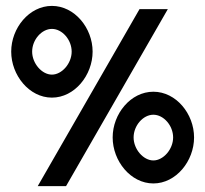

<svg xmlns="http://www.w3.org/2000/svg" viewBox="-20 -611 696 651"><path d="M18 -436C18 -356 79 -280 156 -280C233 -280 294 -356 294 -436C294 -516 233 -591 156 -591C79 -591 18 -516 18 -436ZM89 -436C89 -476 121 -513 156 -513C191 -513 223 -476 223 -436C223 -396 190 -358 156 -358C122 -358 89 -396 89 -436ZM108 20H204L549 -580H453ZM362 -145C362 -65 423 11 500 11C577 11 638 -65 638 -145C638 -225 577 -300 500 -300C423 -300 362 -225 362 -145ZM433 -145C433 -185 465 -222 500 -222C535 -222 567 -185 567 -145C567 -105 534 -67 500 -67C466 -67 433 -105 433 -145Z"/></svg>

Font: Charger Sport
Style: Bd
Weight: 700
Designer: Jasper
Foundry: Cannot Into Space Fonts
Version: Version 1.1